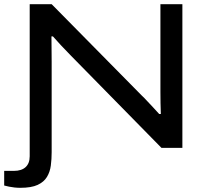

<svg xmlns="http://www.w3.org/2000/svg" viewBox="-34 -707 1000 918"><path d="M63 191Q49 191 35.5 189.5Q22 188 9.5 185.5Q-3 183 -14 180V110H33Q69 110 88.5 92Q108 74 108 40V-687H213L644 -250Q655 -240 670 -223.5Q685 -207 700.5 -191Q716 -175 727 -162H735Q734 -183 733.5 -214.5Q733 -246 733 -268V-687H838V0H738L305 -441Q282 -464 257.5 -490.5Q233 -517 219 -533H212Q212 -514 212.5 -480Q213 -446 213 -411V21Q213 54 209 84.5Q205 115 190.5 139Q176 163 146 177Q116 191 63 191Z"/></svg>

Font: Archivo Expanded
Style: Regular
Weight: 400
Width: 7
Designer: Hector Gatti
Foundry: Omnibus-Type
Version: Version 2.001